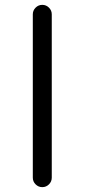

<svg xmlns="http://www.w3.org/2000/svg" viewBox="-20 -770 348 790"><path d="M115 -39V-711Q115 -727 126.5 -738.5Q138 -750 154 -750Q170 -750 181.5 -738.5Q193 -727 193 -711V-39Q193 -23 181.5 -11.5Q170 0 154 0Q138 0 126.5 -11.5Q115 -23 115 -39Z"/></svg>

Font: Rounded Mplus 1c
Style: Regular
Weight: 400
Version: Version 1.059.20150529